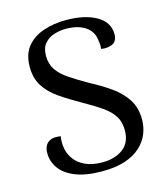

<svg xmlns="http://www.w3.org/2000/svg" viewBox="-108 -791 774 890"><g transform="rotate(-15 278.5 -346.5)"><path d="M274 14Q196 14 146 -6Q96 -26 72 -59.5Q48 -93 48 -133Q48 -153 55.5 -168Q63 -183 80.5 -190.5Q98 -198 129 -193Q127 -183 126.5 -172.5Q126 -162 127 -149Q130 -114 149 -86Q168 -58 202 -42Q236 -26 285 -26Q345 -26 384 -55Q423 -84 423 -144Q423 -183 405.5 -211Q388 -239 353 -263.5Q318 -288 268 -316Q209 -349 165 -379.5Q121 -410 97 -448Q73 -486 73 -540Q73 -600 102.5 -636.5Q132 -673 182 -690Q232 -707 290 -707Q380 -707 436 -675.5Q492 -644 492 -585Q492 -565 482 -551.5Q472 -538 446 -535Q432 -532 414 -536Q416 -548 415 -559.5Q414 -571 412 -581Q409 -608 392 -627.5Q375 -647 346.5 -657.5Q318 -668 280 -668Q252 -668 224 -659.5Q196 -651 177.5 -629.5Q159 -608 159 -570Q159 -532 177.5 -504Q196 -476 231.5 -452Q267 -428 318 -399Q371 -371 415.5 -340Q460 -309 486.5 -268.5Q513 -228 513 -171Q513 -136 500 -103Q487 -70 458.5 -43.5Q430 -17 384.5 -1.5Q339 14 274 14Z"/></g></svg>

Font: Arima Medium
Style: Regular
Weight: 500
Designer: Joana Correia and Natanael Gama
Foundry: NDISCOVER
Version: Version 1.101;gftools[0.9.23]